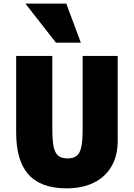

<svg xmlns="http://www.w3.org/2000/svg" viewBox="-20 -1011 736 1057"><path d="M425 -776H288L120 -991H345ZM628 -234C628 -75 524 26 347 26C147 26 69 -87 69 -282V-703H268V-314C268 -191 278 -139 352 -139C426 -139 435 -192 435 -314V-703H628Z"/></svg>

Font: Repo Black
Style: Regular
Weight: 900
Designer: Stefan Peev
Foundry: Context Ltd
Version: Version 1.502